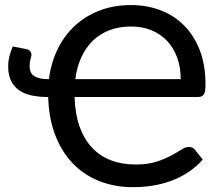

<svg xmlns="http://www.w3.org/2000/svg" viewBox="-20 -748 892 775"><path d="M177.5 -428.5Q185.5 -493 211.8 -547.8Q238 -602.5 280.5 -642.5Q323 -682.5 380.8 -705Q438.5 -727.5 509.5 -727.5Q574 -727.5 629 -706.2Q684 -685 724.2 -644Q764.5 -603 787 -543.8Q809.5 -484.5 809.5 -408Q809.5 -392.5 808 -382.5Q806.5 -372.5 802.8 -366.8Q799 -361 792.8 -358.8Q786.5 -356.5 777.5 -356.5H281Q283 -289 301 -238Q319 -187 350.8 -152.8Q382.5 -118.5 427.2 -101.2Q472 -84 528 -84Q576 -84 610.5 -95Q645 -106 669.8 -119.5Q694.5 -133 711.8 -144Q729 -155 742.5 -155Q751 -155 757.2 -151.5Q763.5 -148 767.5 -142.5L798.5 -104Q771.5 -73.5 738.8 -52.2Q706 -31 670 -17.8Q634 -4.5 595 1.5Q556 7.5 516.5 7.5Q444.5 7.5 383 -16.2Q321.5 -40 276 -86.2Q230.5 -132.5 203.8 -200.5Q177 -268.5 174.5 -356.5H171Q140 -356.5 111.2 -362Q82.5 -367.5 60.8 -381.2Q39 -395 26 -419Q13 -443 13 -480Q13 -500.5 17.5 -519.2Q22 -538 31.5 -560.5L85.5 -550Q97.5 -547.5 102.2 -540.5Q107 -533.5 107 -527.5Q107 -521 103.2 -509.5Q99.5 -498 99.5 -482Q99.5 -452 119.2 -440.2Q139 -428.5 173 -428.5ZM509 -641Q460 -641 421 -625.8Q382 -610.5 353.8 -582.8Q325.5 -555 307.8 -515.8Q290 -476.5 284 -428.5H709.5Q709.5 -476 695.2 -515.2Q681 -554.5 654.8 -582.5Q628.5 -610.5 591.5 -625.8Q554.5 -641 509 -641Z"/></svg>

Font: Lato Medium
Style: Regular
Weight: 500
Designer: Lukasz Dziedzic
Foundry: tyPoland Lukasz Dziedzic
Version: Version 2.006; 2014-01-15